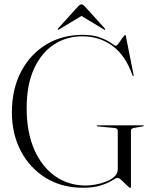

<svg xmlns="http://www.w3.org/2000/svg" viewBox="-20 -874 714 904"><path d="M596.5 -0.5Q596.5 7 595.5 9Q594.5 11 593.5 11Q589.5 11 578 -0.8Q566.5 -12.5 553.5 -24.5Q540.5 -36.5 532.5 -36.5Q527 -36.5 508.8 -24.8Q490.5 -13 456.5 -1.5Q422.5 10 370.5 10Q270.5 10 195.2 -36.5Q120 -83 78 -163.2Q36 -243.5 36 -344.5Q36 -455 79.5 -537.2Q123 -619.5 198.2 -664.8Q273.5 -710 369 -710Q418.5 -710 451.8 -697.2Q485 -684.5 503 -671.5Q521 -658.5 525 -658.5Q530.5 -658.5 539.5 -671.2Q548.5 -684 557.2 -696.5Q566 -709 569 -709Q571.5 -709 572.5 -704.5L609 -521Q609.5 -517 608.5 -516Q606.5 -514.5 604 -518.5Q571.5 -612.5 510 -657.8Q448.5 -703 367 -703Q293 -703 233.8 -664.2Q174.5 -625.5 140 -550Q105.5 -474.5 105.5 -364.5Q105.5 -251 141.5 -169.5Q177.5 -88 240.2 -44.2Q303 -0.5 383.5 -0.5Q403.5 -0.5 429.2 -5Q455 -9.5 479 -18.8Q503 -28 518.8 -42.5Q534.5 -57 534.5 -77V-259Q534.5 -270 518.5 -271.5L439.5 -279Q435.5 -279.5 435.5 -281.5Q435.5 -284 439.5 -284H653.5Q657 -284 657 -281.5Q657 -280 653 -279L610 -271.5Q596.5 -269 596.5 -259ZM474.5 -734Q472.5 -732.5 468 -736L363.5 -799L259 -736Q254.5 -732.5 252.5 -734Q250.5 -736.5 254 -740.5L346.5 -842.5Q356.5 -853.5 363.5 -853.5Q370.5 -853.5 380.5 -842.5L473 -740.5Q476.5 -736 474.5 -734Z"/></svg>

Font: Fraunces 144pt Light
Style: Regular
Weight: 300
Version: Version 1.000;[b76b70a41]